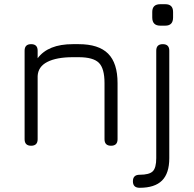

<svg xmlns="http://www.w3.org/2000/svg" viewBox="-20 -693 922 913"><path d="M742 -571Q704 -571 704 -610V-636Q704 -673 742 -673H766Q803 -673 803 -636V-610Q803 -571 766 -571ZM159 -31Q159 0 128 0Q97 0 97 -31V-452Q97 -483 128 -483Q159 -483 159 -452V-416Q209 -483 326 -483H354Q449 -483 494 -438Q539 -393 539 -298V-31Q539 0 508 0Q477 0 477 -31V-298Q477 -368 450 -394.5Q423 -421 354 -421H326Q249 -421 205 -398.5Q161 -376 159 -331ZM644 138Q690 138 706.5 121.5Q723 105 723 59V-452Q723 -483 754 -483Q785 -483 785 -452V59Q785 131 750.5 165.5Q716 200 644 200Q612 200 612 169Q612 138 644 138Z"/></svg>

Font: Jura Medium
Style: Regular
Weight: 500
Designer: Daniel Johnson, Alexei Vanyashin
Foundry: Daniel Johnson
Version: Version 5.103